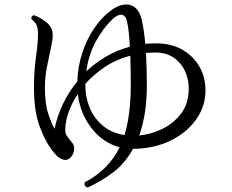

<svg xmlns="http://www.w3.org/2000/svg" viewBox="-20 -786 1040 859"><path d="M372 53Q353 46 360 29Q466 -26 515 -127Q441 -147 390 -212Q339 -277 328 -365Q300 -323 286 -281.5Q272 -240 272 -207Q272 -189 279 -178.5Q286 -168 299 -152Q315 -136 311.5 -113.5Q308 -91 291 -77Q278 -67 260.5 -72.5Q243 -78 223 -101Q186 -145 159 -215.5Q132 -286 132 -392Q132 -469 141 -531.5Q150 -594 150 -632Q150 -661 143 -675Q136 -689 121 -700Q117 -714 132 -718Q161 -708 188.5 -685.5Q216 -663 216 -629Q216 -608 207.5 -570.5Q199 -533 190 -487Q181 -441 181 -392Q181 -321 196 -276.5Q211 -232 224 -210Q250 -329 326 -422Q328 -489 348.5 -550.5Q369 -612 402.5 -661Q436 -710 475 -738Q512 -766 546 -766Q569 -766 587 -750Q605 -734 614 -698Q619 -676 623 -649Q627 -622 630 -590Q641 -591 653 -591.5Q665 -592 678 -592Q749 -592 799.5 -561.5Q850 -531 876 -481Q902 -431 899 -371Q896 -303 853.5 -246Q811 -189 739 -155Q667 -121 575 -120Q540 -56 487 -15.5Q434 25 372 53ZM603 -180Q656 -185 705.5 -209Q755 -233 788 -275Q821 -317 824 -376Q827 -422 810.5 -461.5Q794 -501 760 -526Q726 -551 675 -551Q665 -551 654 -550.5Q643 -550 633 -549Q635 -515 636 -478.5Q637 -442 637 -404Q637 -336 628 -280.5Q619 -225 603 -180ZM537 -182Q565 -272 565 -405Q565 -439 564.5 -472.5Q564 -506 563 -537Q499 -520 448.5 -486Q398 -452 362 -411V-407Q361 -355 380 -307Q399 -259 438.5 -225Q478 -191 537 -182ZM366 -467Q407 -505 455.5 -533.5Q504 -562 561 -577Q559 -612 556 -641.5Q553 -671 548 -690Q542 -720 521 -720Q505 -720 483 -700Q443 -662 410 -603Q377 -544 366 -467Z"/></svg>

Font: Zen Old Mincho
Style: Regular
Weight: 400
Designer: Yoshimichi Ohira
Foundry: Positype
Version: Version 1.001